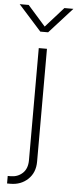

<svg xmlns="http://www.w3.org/2000/svg" viewBox="-115 -768 405 1004"><g transform="rotate(5 87.5 -266.0)"><path d="M65.9 -515.6H108.9V76.7Q108.9 134.3 72 169.2Q35.2 204.1 -20 204.1H-37.6V164.6H-22.5Q15.1 164.6 40.5 140.9Q65.9 117.2 65.9 72.8ZM-6.3 -735.8 86.9 -630.4 181.2 -735.8H228V-735.4L107.4 -602.1H66.4L-53.2 -735.4V-735.8Z"/></g></svg>

Font: Inter Display ExtraLight
Style: Regular
Weight: 200
Designer: Rasmus Andersson
Foundry: rsms
Version: Version 4.000;git-a52131595